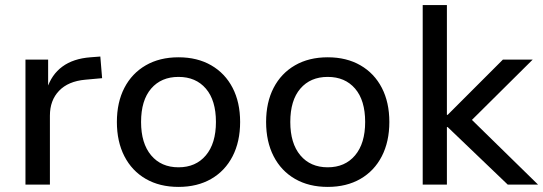

<svg xmlns="http://www.w3.org/2000/svg" viewBox="-20 -725 2133 754"><path d="M80 0V-491H169V-375H164Q182 -432 225 -463.5Q268 -495 335 -500L374 -503L381 -418L315 -412Q248 -406 212 -368.5Q176 -331 176 -271V0Z M681 9Q607 9 552.5 -22.5Q498 -54 468.5 -111.5Q439 -169 439 -246Q439 -323 468.5 -380Q498 -437 552.5 -468.5Q607 -500 681 -500Q755 -500 809.5 -468.5Q864 -437 893.5 -380Q923 -323 923 -246Q923 -169 893.5 -111.5Q864 -54 809.5 -22.5Q755 9 681 9ZM681 -68Q749 -68 788.5 -115Q828 -162 828 -246Q828 -331 788.5 -377Q749 -423 681 -423Q613 -423 573.5 -377Q534 -331 534 -246Q534 -162 573.5 -115Q613 -68 681 -68Z M1267 9Q1193 9 1138.5 -22.5Q1084 -54 1054.5 -111.5Q1025 -169 1025 -246Q1025 -323 1054.5 -380Q1084 -437 1138.5 -468.5Q1193 -500 1267 -500Q1341 -500 1395.5 -468.5Q1450 -437 1479.5 -380Q1509 -323 1509 -246Q1509 -169 1479.5 -111.5Q1450 -54 1395.5 -22.5Q1341 9 1267 9ZM1267 -68Q1335 -68 1374.5 -115Q1414 -162 1414 -246Q1414 -331 1374.5 -377Q1335 -423 1267 -423Q1199 -423 1159.5 -377Q1120 -331 1120 -246Q1120 -162 1159.5 -115Q1199 -68 1267 -68Z M1640 0V-705H1735V-274H1738L1955 -491H2072L1811 -232L1812 -275L2093 0H1974L1738 -226H1735V0Z"/></svg>

Font: Nunito Sans 10pt Medium
Style: Regular
Weight: 500
Designer: Vernon Adams
Foundry: Vernon Adams
Version: Version 3.101;gftools[0.9.27]